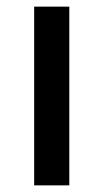

<svg xmlns="http://www.w3.org/2000/svg" viewBox="-20 -559 312 579"><path d="M189 0V-539H83V0Z"/></svg>

Font: Noto Sans Bassa Vah Medium
Style: Regular
Weight: 500
Designer: Monotype Design Team
Foundry: Monotype Imaging Inc.
Version: Version 2.002